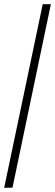

<svg xmlns="http://www.w3.org/2000/svg" viewBox="-20 -780 264 921"><path d="M0 121 40 120 224 -760H185Z"/></svg>

Font: Noto Serif Georgian ExtraCondensed Light
Style: Regular
Weight: 300
Width: 2
Designer: Monotype Design Team, Akaki Razmadze
Foundry: Google LLC
Version: Version 2.003